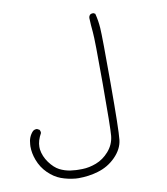

<svg xmlns="http://www.w3.org/2000/svg" viewBox="-73 -447 646 741"><g transform="rotate(-10 250.0 -76.5)"><path d="M13.7 79.6Q13.7 106.4 23.9 133.3Q35.6 164.6 58.6 187Q81.5 209.5 107.4 219.2Q133.8 229 164.1 231.9Q169.9 232.4 175.8 232.4Q215.8 232.4 252 221.7Q293 210 322.8 179.7Q352.5 149.4 356.4 114.3Q360.8 75.2 360.8 -107.2Q360.8 -289.6 358.4 -323.7Q356.4 -354 349.1 -381.3L342.3 -384.8Q340.8 -384.8 338.9 -384.8Q333 -384.8 328.6 -381.3Q324.2 -376.5 323.7 -369.6Q324.7 -341.3 327.6 -313Q330.6 -284.7 330.6 -111.3Q330.6 62 327.6 93.3Q324.2 127.4 301.3 153.3Q279.3 178.2 251 189Q223.1 199.7 196.3 200.2Q192.4 200.2 190.2 200.2Q188 200.2 185.8 200.2Q183.6 200.2 179.4 200.2Q175.3 200.2 171.4 200Q167.5 199.7 163.6 199.2Q156.2 198.7 148.9 197.8Q127 194.3 107.9 184.6Q87.9 174.3 69.8 149.7Q51.8 125 47.9 97.2Q47.4 92.3 47.4 87.4Q47.4 63 63 35.2Q63 27.3 59.6 22.5L50.3 17.6Q49.3 17.6 48.3 17.6Q39.6 17.6 33.7 22.9Q15.6 42 14.2 71.3Q13.7 75.2 13.7 79.6Z"/></g></svg>

Font: NaikaiFont
Style: ExtraLight
Weight: 200
Version: Version 1.89